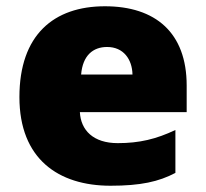

<svg xmlns="http://www.w3.org/2000/svg" viewBox="-20 -583 658 613"><path d="M315 -563C152 -563 42 -472 42 -273C42 -76 166 10 333 10C429 10 487 -3 540 -31V-168C479 -139 425 -126 356 -126C278 -126 238 -167 235 -225H576V-310C576 -479 476 -563 315 -563ZM322 -433C374 -433 402 -394 403 -345H239C244 -406 277 -433 322 -433Z"/></svg>

Font: Noto Sans Malayalam Black
Style: Regular
Weight: 900
Designer: Jelle Bosma - Monotype Design Team
Foundry: Monotype Imaging Inc.
Version: Version 2.104